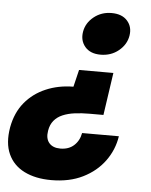

<svg xmlns="http://www.w3.org/2000/svg" viewBox="-66 -616 657 837"><g transform="rotate(5 262.5 -198.0)"><path d="M189.3 176.9Q120.2 176.9 71.2 152.4Q22.3 127.9 0.8 80.2Q-20.8 32.4 -8.8 -36.9Q3.2 -102.1 39.6 -146Q75.9 -190 130.6 -213.3Q185.2 -236.7 250.7 -237.2L268.7 -312H418.9L391.7 -125.9H331.7Q296.6 -125.9 266.5 -122Q236.4 -118.1 213.5 -108.2Q190.6 -98.4 176.1 -80.8Q161.6 -63.2 157.3 -36.3Q151.5 -2.3 167.7 17.1Q184 36.5 216.9 36.5Q253.5 36.5 276.5 15.7Q299.6 -5.1 305.9 -39.2H466.8Q457.8 20.3 422.1 69.5Q386.3 118.6 327.6 147.7Q268.9 176.9 189.3 176.9ZM388.8 -571.6Q434.6 -571.6 457.9 -545Q481.2 -518.5 474.7 -479.5Q468.1 -440.6 434.9 -413.5Q401.7 -386.5 355.9 -386.5Q311.1 -386.5 288 -413.5Q265 -440.6 271.5 -479.5Q278.1 -518.5 311.1 -545Q344 -571.6 388.8 -571.6Z"/></g></svg>

Font: Poppins Variable
Style: Italic
Weight: 100
Italic angle: -10°
Designer: Jonny Pinhorn
Foundry: Indian Type Foundry
Version: Version 6.000